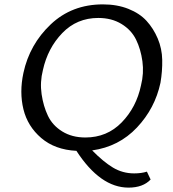

<svg xmlns="http://www.w3.org/2000/svg" viewBox="-20 -684 788 877"><path d="M713 -306Q688 -189 605.5 -101.5Q523 -14 401 3Q452 55 496 81.5Q540 108 593 108Q626 108 651 100L668 136Q633 173 567 173Q438 173 329 5Q231 0 168.5 -53.5Q106 -107 87 -185Q68 -263 87 -351Q115 -481 211.5 -572.5Q308 -664 450 -664Q515 -664 566.5 -643.5Q618 -623 649.5 -588.5Q681 -554 700.5 -508Q720 -462 721 -410.5Q722 -359 713 -306ZM370 -56Q469 -56 536 -125Q603 -194 624 -294Q638 -349 630.5 -404Q623 -459 601.5 -503Q580 -547 535 -574.5Q490 -602 429 -602Q331 -602 264.5 -533Q198 -464 176 -364Q162 -309 170 -254Q178 -199 199 -155Q220 -111 264.5 -83.5Q309 -56 370 -56Z"/></svg>

Font: EauTestInfant Medium
Style: Italic
Weight: 500
Italic angle: -12°
Designer: Christian Thalmann (Catharsis Fonts)
Version: Version 0.001;PS 000.001;hotconv 1.0.88;makeotf.lib2.5.64775